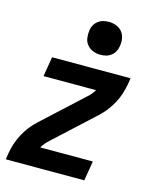

<svg xmlns="http://www.w3.org/2000/svg" viewBox="-113 -826 726 903"><g transform="rotate(15 250.0 -375.0)"><path d="M3 0 8 -33Q12 -57 20 -80.5Q28 -104 40 -126.5Q52 -149 68 -169.5Q84 -190 104 -208L294 -383Q305 -392 313.5 -402.5Q322 -413 329 -424H73L89 -520H471L466 -488Q461 -463 453.5 -439.5Q446 -416 433.5 -393.5Q421 -371 405 -350.5Q389 -330 369 -312L179 -137Q169 -128 160 -117.5Q151 -107 145 -96H401L385 0ZM304 -590Q285 -590 268 -597Q251 -604 239.5 -618Q228 -632 225.5 -651Q223 -670 226 -689Q228 -703 235 -715Q242 -727 253.5 -735.5Q265 -744 278 -747Q291 -750 305 -750Q324 -750 341.5 -743Q359 -736 370 -722Q381 -708 384 -689Q387 -670 383 -651Q381 -637 374 -625Q367 -613 355.5 -604.5Q344 -596 331 -593Q318 -590 304 -590Z"/></g></svg>

Font: Iosevka Term Curly
Style: Bold Italic
Weight: 700
Italic angle: -9°
Designer: Belleve Invis
Foundry: Belleve Invis
Version: Version 32.3.0